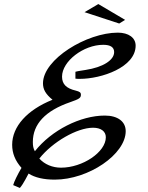

<svg xmlns="http://www.w3.org/2000/svg" viewBox="-20 -799 729 947"><path d="M649 -574C649 -613 614 -638 561 -638C408 -638 192 -507 192 -388C192 -358 205 -335 239 -307C114 -257 40 -175 40 -85C40 -43 55 -6 86 29C67 61 49 98 45 114L78 128C96 108 117 63 121 57C152 77 196 87 250 87C417 87 600 -38 600 -152C600 -200 560 -229 497 -229C377 -229 234 -157 152 -53C144 -68 142 -79 142 -99C142 -187 204 -253 326 -295C372 -311 379 -316 379 -332C379 -343 373 -347 354 -352C307 -363 286 -384 286 -421C286 -497 392 -578 489 -578C525 -578 543 -566 543 -542C543 -502 487 -467 402 -454C385 -451 366 -449 352 -445V-411C359 -410 366 -410 374 -410C480 -410 649 -467 649 -574ZM439 -169C478 -169 502 -151 502 -122C502 -49 388 28 281 28C239 28 200 12 174 -17C239 -99 360 -169 439 -169ZM568 -683 597 -701 465 -779 397 -739Z"/></svg>

Font: Marck Script
Style: Regular
Weight: 400
Designer: Denis Masharov, Marck Fogel
Foundry: Denis Masharov
Version: Version 1.002